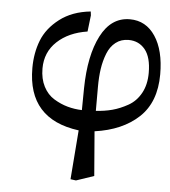

<svg xmlns="http://www.w3.org/2000/svg" viewBox="-51 -534 707 797"><g transform="rotate(5 302.5 -135.0)"><path d="M294 -76 295 -167Q297 -304 339.5 -386.5Q382 -469 460 -469Q527 -469 566 -410.5Q605 -352 605 -252Q605 -136 537 -72.5Q469 -9 354 7L369 192L295 217L272 214L288 9Q74 -19 74 -232Q74 -295 94.5 -347.5Q115 -400 166.5 -439.5Q218 -479 295 -487L297 -471L289 -403Q211 -391 163.5 -346.5Q116 -302 116 -234Q116 -191 132.5 -159Q149 -127 177 -110Q205 -93 234 -85Q263 -77 294 -76ZM352 -178V-78Q388 -80 420 -88.5Q452 -97 485 -115.5Q518 -134 537.5 -169.5Q557 -205 557 -254Q557 -319 531 -351Q505 -383 462 -383Q431 -383 408.5 -365.5Q386 -348 374 -317.5Q362 -287 357 -253Q352 -219 352 -178Z"/></g></svg>

Font: myMathFont
Style: Regular
Weight: 400
Designer: Ross Mills, John Hudson & Paul Hanslow, Tiro Typeworks Ltd; with prior portions MicroPress Inc., and Coen Hoffman. Math 
Foundry: Tiro Typeworks Ltd
Version: Version 2.13 b171